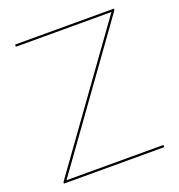

<svg xmlns="http://www.w3.org/2000/svg" viewBox="-127 -806 849 912"><g transform="rotate(-20 297.0 -350.0)"><path d="M549.5 -698Q549.5 -693.5 545.5 -688L58.5 -11H548.5V0H41.5V-2Q41.5 -5 42.2 -6.8Q43 -8.5 44.5 -11L532.5 -689H49.5V-700H549.5Z"/></g></svg>

Font: Lato 2
Style: Regular
Weight: 100
Designer: Lukasz Dziedzic with Adam Twardoch and Botio Nikoltchev
Foundry: tyPoland Lukasz Dziedzic
Version: Version 2.015; 2015-08-06; http://www.latofonts.com/